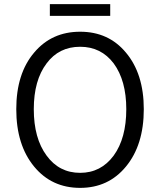

<svg xmlns="http://www.w3.org/2000/svg" viewBox="-20 -899 777 932"><path d="M146 -90Q59 -195 59 -369Q59 -542 146 -644Q231 -745 369 -745Q507 -745 591 -644Q678 -541 678 -369Q678 -195 591 -90Q506 13 369 13Q231 13 146 -90ZM532 -144Q593 -228 593 -369Q593 -508 532 -591Q471 -672 369 -672Q266 -672 206 -591Q144 -509 144 -369Q144 -228 206 -144Q267 -60 369 -60Q470 -60 532 -144ZM222 -879H515V-822H222Z"/></svg>

Font: Source Han Sans CN Normal
Style: Regular
Weight: 350
Designer: Ryoko NISHIZUKA 西塚涼子 (kana, bopomofo & ideographs); Paul D. Hunt (Latin, Greek & Cyrillic); Sandoll Communications 산돌커뮤니
Foundry: Adobe
Version: Version 2.004;hotconv 1.0.118;makeotfexe 2.5.65603